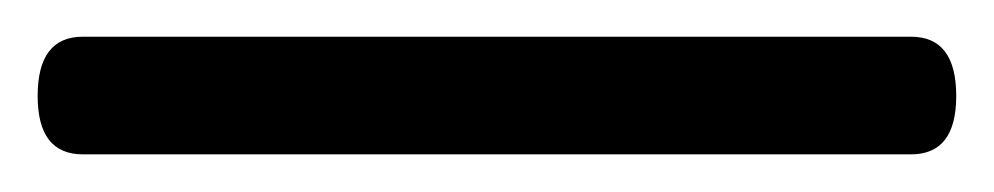

<svg xmlns="http://www.w3.org/2000/svg" viewBox="-22 64 528 102"><path d="M-2 115Q-2 83.5 22 83.5H462Q486 83.5 486 115Q486 146 462 146H22Q-2 146 -2 115Z"/></svg>

Font: Fraunces 9pt S050
Style: Regular
Weight: 400
Version: Version 1.000; ttfautohint (v1.8.3)